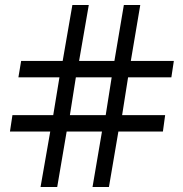

<svg xmlns="http://www.w3.org/2000/svg" viewBox="-20 -752 737 772"><path d="M143 0 182 -223H20L30 -289H194L219 -441H54L65 -507H232L271 -732H337L298 -507H440L478 -732H544L506 -507H679L669 -441H495L471 -289H644L635 -223H456L418 0H352L390 -223H248L210 0ZM261 -289H405L429 -441H285Z"/></svg>

Font: Exo Thin Medium
Style: Regular
Weight: 500
Version: Version 2.000